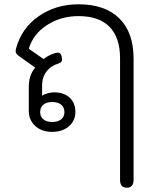

<svg xmlns="http://www.w3.org/2000/svg" viewBox="-20 -604 714 894"><path d="M539 234V-333Q539 -429 490 -479Q441 -529 346 -529Q263 -529 198.5 -487Q134 -445 114 -377L183 -329Q203 -346 237 -357Q247 -359 249 -359Q263 -359 267 -342Q269 -330 269 -327Q269 -314 254 -309Q217 -298 196.5 -271Q176 -244 176 -206V-158Q185 -165 201.5 -169.5Q218 -174 232 -174Q278 -174 304.5 -149Q331 -124 331 -83Q331 -42 301 -16Q271 10 223 10Q174 10 144 -17.5Q114 -45 114 -89V-199Q114 -255 144 -289L74 -339Q62 -347 57.5 -352.5Q53 -358 53 -366Q53 -374 55 -379Q80 -472 159.5 -528Q239 -584 346 -584Q469 -584 535.5 -518.5Q602 -453 602 -331V234Q602 251 594 260.5Q586 270 571 270Q539 270 539 234ZM280 -82Q280 -104 265 -116.5Q250 -129 223 -129Q197 -129 182 -116.5Q167 -104 167 -82Q167 -61 182 -48.5Q197 -36 223 -36Q249 -36 264.5 -48Q280 -60 280 -82Z"/></svg>

Font: Kodchasan Light
Style: Regular
Weight: 300
Version: Version 1.000; ttfautohint (v1.6)